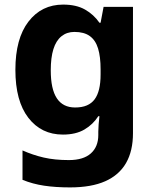

<svg xmlns="http://www.w3.org/2000/svg" viewBox="-20 -576 672 836"><path d="M255 -556Q312 -556 350 -534.5Q388 -513 413 -477H418L431 -546H559V4Q559 81 529 133.5Q499 186 438.5 213Q378 240 285 240Q222 240 172 232.5Q122 225 78 207V79Q123 99 170.5 110Q218 121 280 121Q343 121 375.5 92Q408 63 408 12V-3Q408 -15 409.5 -35Q411 -55 413 -70H408Q385 -34 347.5 -12Q310 10 254 10Q160 10 103.5 -63Q47 -136 47 -272Q47 -408 104 -482Q161 -556 255 -556ZM304 -437Q271 -437 247.5 -418Q224 -399 212.5 -362Q201 -325 201 -270Q201 -188 227.5 -148Q254 -108 307 -108Q337 -108 358 -117Q379 -126 392 -143.5Q405 -161 411.5 -188Q418 -215 418 -252V-274Q418 -329 407 -365Q396 -401 371 -419Q346 -437 304 -437Z"/></svg>

Font: Noto Sans Khmer
Style: Bold
Weight: 700
Version: Version 2.003